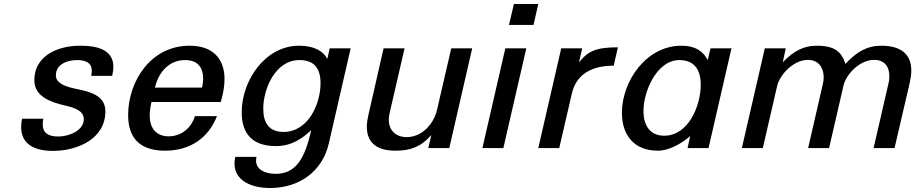

<svg xmlns="http://www.w3.org/2000/svg" viewBox="-20 -742 4586 962"><path d="M91 -147C87 -132 86 -117 86 -105C86 -20 152 14 245 14C368 14 508 -46 508 -184C508 -263 433 -282 365 -296C321 -305 259 -320 260 -365C260 -417 312 -441 366 -441C411 -441 440 -426 440 -388C440 -381 439 -372 437 -362H542C546 -379 548 -394 548 -407C548 -488 477 -513 382 -513C268 -513 152 -462 152 -340C152 -258 235 -230 303 -214C354 -202 400 -188 400 -144C400 -89 327 -58 272 -58C221 -58 194 -77 194 -118C194 -127 195 -136 197 -147Z M622 -166C622 -55 676 13 807 13C934 13 1025 -52 1067 -160H957C938 -102 891 -59 825 -59C759 -59 730 -104 730 -164C730 -185 734 -209 739 -231H1086C1097 -268 1105 -307 1105 -346C1105 -447 1047 -513 930 -513C735 -513 622 -334 622 -166ZM756 -303C778 -391 834 -441 908 -441C976 -441 998 -397 998 -348C998 -334 996 -318 992 -303Z M1191 -179C1191 -71 1246 -10 1362 -10C1443 -10 1497 -50 1539 -90C1507 57 1460 129 1361 129C1307 129 1263 107 1263 63C1263 57 1264 51 1265 44H1159C1156 56 1155 66 1155 77C1155 165 1242 200 1333 200C1483 200 1595 114 1627 -21L1737 -500H1632L1620 -447C1601 -485 1554 -513 1479 -513C1307 -513 1191 -337 1191 -179ZM1299 -197C1299 -296 1359 -441 1480 -441C1556 -441 1586 -398 1586 -325C1586 -223 1526 -81 1400 -81C1328 -81 1299 -127 1299 -197Z M1818 -107C1818 -28 1867 13 1961 13C2043 13 2092 -10 2141 -65L2126 0H2231L2346 -500H2241L2170 -193C2153 -119 2093 -55 2018 -55C1962 -55 1928 -90 1928 -142C1928 -153 1930 -166 1933 -179L2007 -500H1902L1826 -167C1821 -145 1818 -125 1818 -107Z M2653 -617 2677 -722H2555L2530 -617ZM2502 0 2617 -500H2512L2397 0Z M2677 0H2782L2845 -272C2866 -367 2941 -413 3055 -413L3076 -505C2967 -505 2925 -486 2881 -429L2897 -500H2792Z M3096 -177C3096 -67 3155 13 3276 13C3338 13 3404 -30 3438 -60L3425 0H3530L3645 -500H3540L3526 -441C3505 -482 3467 -513 3394 -513C3217 -513 3096 -334 3096 -177ZM3204 -185C3204 -287 3272 -441 3384 -441C3457 -441 3491 -395 3491 -317C3491 -213 3430 -62 3308 -62C3232 -62 3204 -120 3204 -185Z M3697 0H3802L3874 -312C3888 -369 3956 -442 4028 -442C4080 -442 4107 -404 4107 -355C4107 -345 4106 -333 4103 -322L4029 0H4134L4206 -312C4219 -369 4286 -442 4360 -442C4410 -442 4436 -410 4436 -361C4436 -349 4435 -336 4431 -321L4357 0H4462L4538 -326C4543 -349 4546 -369 4546 -388C4546 -470 4495 -513 4395 -513C4324 -513 4272 -482 4216 -422C4196 -482 4164 -513 4071 -513C4006 -513 3955 -485 3902 -430L3917 -500H3812Z"/></svg>

Font: Perun Medium Italic
Style: Regular
Weight: 500
Italic angle: -12°
Foundry: Copyright (c) Stefan Peev, Context Ltd, 2016
Version: Version 1.026